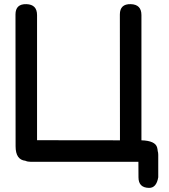

<svg xmlns="http://www.w3.org/2000/svg" viewBox="-20 -770 813 926"><path d="M107.4 -750Q54.7 -751.5 54.7 -700.2L55.2 -64.5Q55.2 0.5 102.5 5.4Q112.8 10.3 127.4 10.3H647.5Q647.9 47.9 647.9 85.4Q647.9 135.3 698.7 136.2Q734.4 136.7 743.2 85V-23.4Q743.2 -33.7 740.7 -41.5Q740.2 -49.3 737.8 -58.6Q729 -91.3 662.1 -93.3V-697.3Q662.1 -748.5 610.8 -750Q558.1 -751.5 558.1 -700.2L558.6 -93.3Q358.4 -93.8 158.7 -93.8V-697.3Q158.7 -748.5 107.4 -750Z"/></svg>

Font: Comic Relief
Style: Regular
Weight: 400
Designer: Jeff Davis
Foundry: Loudifier
Version: Version 1.200; ttfautohint (v1.8.4.7-5d5b)